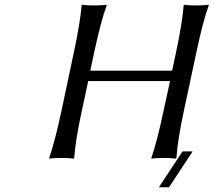

<svg xmlns="http://www.w3.org/2000/svg" viewBox="-20 -668 903 812"><path d="M752 -27.8H794.9L694.8 124H651.9ZM810.1 -645Q843.8 -645 861.8 -647.9L862.8 -645Q839.8 -584.5 810.1 -444.8L757.8 -200.2Q731.4 -76.7 726.1 0L723.1 2.9Q705.1 0 672.9 0Q638.7 0 620.1 2.9V0Q643.1 -64.5 671.9 -200.2L699.2 -325.2H353L326.2 -200.2Q298.8 -73.2 293.9 0L291 2.9Q272.5 0 241.2 0Q206.1 0 188 2.9V0Q211.9 -68.4 240.2 -200.2L292 -444.8Q318.8 -569.8 325.2 -645L327.1 -647.9Q345.7 -645 377.9 -645Q412.1 -645 430.2 -647.9L431.2 -645Q407.2 -581.1 377.9 -444.8L361.8 -369.1H708L724.1 -444.8Q750 -565.9 756.8 -645L758.8 -647.9Q777.3 -645 810.1 -645Z"/></svg>

Font: Linear Smooth
Style: Italic
Weight: 400
Designer: Philipp H. Poll, Flanker
Foundry: Philipp H. Poll, reworked by Flanker
Version: Version 1.061 | FøM Fix